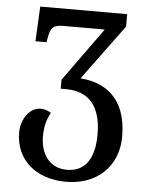

<svg xmlns="http://www.w3.org/2000/svg" viewBox="-55 -581 677 878"><g transform="rotate(5 283.5 -142.0)"><path d="M281 252C421 252 519 162 519 24C519 -157 415 -217 306 -225L493 -479V-536H94L86 -376H137L140 -395C148 -441 159 -457 206 -457H397L220 -211V-170H245C344 -170 406 -112 406 24C406 132 366 197 280 197C196 197 158 129 158 55C158 10 167 -25 185 -56C168 -66 152 -71 137 -71C88 -71 48 -17 48 46C48 168 139 252 281 252Z"/></g></svg>

Font: Noto Serif Georgian Medium
Style: Regular
Weight: 500
Designer: Monotype Design Team, Akaki Razmadze
Foundry: Google LLC
Version: Version 2.003